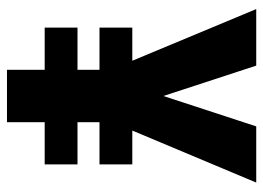

<svg xmlns="http://www.w3.org/2000/svg" viewBox="-122 -632 754 550"><g transform="rotate(90 255.0 -357.0)"><path d="M255 -448 342 -714H503L354 -359H451V-265H330V-202H451V-108H330V0H180V-108H59V-202H180V-265H59V-359H154L6 -714H168Z"/></g></svg>

Font: Noto Sans Arabic UI Cn XBd
Style: Regular
Weight: 800
Width: 3
Designer: Monotype Design Team, Nadine Chahine and Nizar Qandah
Foundry: Monotype Imaging Inc.
Version: Version 2.010; ttfautohint (v1.8.4.7-5d5b)